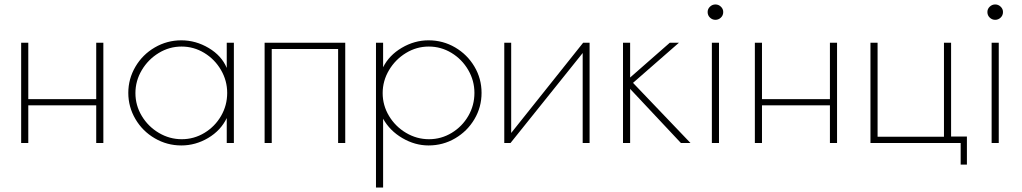

<svg xmlns="http://www.w3.org/2000/svg" viewBox="-20 -642 4590 862"><path d="M75 -450H107V-197H412V-450H444V0H412V-169H107V0H75Z M556 -225Q556 -288 588 -342.5Q620 -397 675 -429Q730 -461 794 -461Q859 -461 917 -426.5Q975 -392 998 -337V-450H1030V0H998V-112Q971 -56 914.5 -22.5Q858 11 794 11Q730 11 675 -21Q620 -53 588 -107.5Q556 -162 556 -225ZM1000 -225Q1000 -280 972 -328Q944 -376 897 -404.5Q850 -433 795 -433Q740 -433 692.5 -404Q645 -375 616.5 -327Q588 -279 588 -224Q588 -169 616.5 -121.5Q645 -74 693 -45.5Q741 -17 796 -17Q851 -17 898 -45.5Q945 -74 972.5 -121.5Q1000 -169 1000 -225Z M1168 -450H1530V0H1498V-422H1200V0H1168Z M1668 -450H1700V-340Q1727 -394 1784 -427.5Q1841 -461 1904 -461Q1969 -461 2023.5 -429Q2078 -397 2110 -343Q2142 -289 2142 -225Q2142 -161 2110 -107Q2078 -53 2023.5 -21Q1969 11 1904 11Q1843 11 1786.5 -22Q1730 -55 1700 -109V200H1668ZM2110 -225Q2110 -280 2082 -328Q2054 -376 2007 -404.5Q1960 -433 1905 -433Q1850 -433 1802.5 -404Q1755 -375 1726.5 -327Q1698 -279 1698 -224Q1698 -169 1726.5 -121.5Q1755 -74 1803 -45.5Q1851 -17 1906 -17Q1961 -17 2008 -45.5Q2055 -74 2082.5 -121.5Q2110 -169 2110 -225Z M2244 -450H2275V-45L2598 -450H2627V0H2596V-404L2272 0H2244Z M2777 -450H2809V-294L2987 -450H3028L2822 -270L3080 0H3037L2809 -243V0H2777Z M3157 -588Q3157 -602 3167.5 -612Q3178 -622 3192 -622Q3206 -622 3216.5 -612Q3227 -602 3227 -588Q3227 -573 3216.5 -563Q3206 -553 3192 -553Q3178 -553 3167.5 -563Q3157 -573 3157 -588ZM3176 -450H3208V0H3176Z M3369 -450H3401V-197H3706V-450H3738V0H3706V-169H3401V0H3369Z M4293 0H3888V-450H3920V-28H4218V-450H4250V-29H4321V97H4293Z M4413 -588Q4413 -602 4423.5 -612Q4434 -622 4448 -622Q4462 -622 4472.5 -612Q4483 -602 4483 -588Q4483 -573 4472.5 -563Q4462 -553 4448 -553Q4434 -553 4423.5 -563Q4413 -573 4413 -588ZM4432 -450H4464V0H4432Z"/></svg>

Font: Poiret One
Style: Regular
Weight: 400
Designer: Denis Masharov (denis.masharov@gmail.com), Cyreal (Charset Expansion)
Foundry: Denis Masharov
Version: Version 1.101